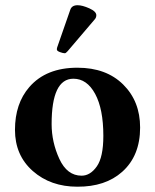

<svg xmlns="http://www.w3.org/2000/svg" viewBox="-20 -702 591 732"><path d="M275.9 -682.1Q293.9 -682.1 320.6 -670.2Q347.2 -658.2 347.2 -644Q347.2 -635.3 341.8 -628.9L237.8 -506.8Q231 -499 227.1 -499Q220.2 -499 208.5 -503.4Q196.8 -507.8 196.8 -513.2Q196.8 -519 198.2 -522L248 -665Q253.9 -682.1 275.9 -682.1ZM259.8 -401.9Q176.8 -401.9 176.8 -229Q176.8 -160.2 206.3 -96.2Q235.8 -32.2 291 -32.2Q324.2 -32.2 349.1 -67.6Q374 -103 374 -184.1Q374 -286.1 342.8 -344Q311.5 -401.9 259.8 -401.9ZM37.1 -207Q37.1 -307.1 91.8 -370.1Q156.2 -444.3 275.9 -443.8Q384.8 -443.8 449.5 -379.9Q514.2 -315.9 514.2 -215.8Q514.2 -107.9 445.8 -46.9Q381.8 10.3 274.9 9.8Q172.9 9.8 105 -50Q37.1 -109.9 37.1 -207Z"/></svg>

Font: Linux Libertine
Style: Bold
Weight: 700
Designer: Philipp H. Poll
Foundry: Philipp H. Poll
Version: Version 5.0.3